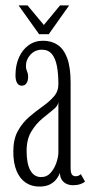

<svg xmlns="http://www.w3.org/2000/svg" viewBox="-20 -677 338 707"><path d="M125 10Q96.5 10 75 -4.2Q53.5 -18.5 41.2 -47.2Q29 -76 29 -119Q29 -164.5 45.8 -194.8Q62.5 -225 87.2 -246.2Q112 -267.5 136.8 -285Q161.5 -302.5 178.2 -321.5Q195 -340.5 195 -367Q195 -405.5 189.5 -434Q184 -462.5 170.8 -478.2Q157.5 -494 134.5 -494Q109 -494 92.2 -475.8Q75.5 -457.5 75.5 -434.5Q75.5 -424.5 77.8 -419Q80 -413.5 81.8 -408.2Q83.5 -403 83.5 -393.5Q83.5 -380 77.8 -370.8Q72 -361.5 60 -361.5Q48.5 -361.5 42.8 -371.8Q37 -382 37 -400Q37 -436 49.5 -464.8Q62 -493.5 85 -510.2Q108 -527 138.5 -527Q169.5 -527 192.2 -511.8Q215 -496.5 227.5 -462.8Q240 -429 240 -373V-60Q240 -41 244.8 -34.5Q249.5 -28 258.5 -28Q266 -28 270.8 -30.8Q275.5 -33.5 277.5 -36L293 -8.5Q287.5 -3 275.8 1Q264 5 249 5Q235.5 5 224.5 -0.2Q213.5 -5.5 207.2 -15.5Q201 -25.5 200.5 -40.5Q197.5 -31 189 -19Q180.5 -7 165 1.5Q149.5 10 125 10ZM131.5 -25Q153 -25 167 -41.2Q181 -57.5 188 -79Q195 -100.5 195 -115.5V-301.5Q194 -287.5 176 -273.2Q158 -259 135.5 -240.2Q113 -221.5 95.5 -193Q78 -164.5 78 -121Q78 -74 91.8 -49.5Q105.5 -25 131.5 -25ZM124 -551 48.5 -657H81.5L141.5 -585L201 -657H234.5L159.5 -551Z"/></svg>

Font: Imbue Thin 10pt ExtraLight
Style: Regular
Weight: 250
Version: Version 1.102